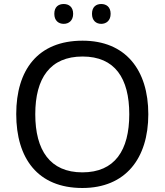

<svg xmlns="http://www.w3.org/2000/svg" viewBox="-20 -928 821 958"><path d="M251 -859C251 -825 272 -809 298 -809C323 -809 345 -825 345 -859C345 -894 323 -908 298 -908C272 -908 251 -894 251 -859ZM439 -859C439 -825 460 -809 485 -809C510 -809 532 -825 532 -859C532 -894 510 -908 485 -908C460 -908 439 -894 439 -859ZM720 -358C720 -580 606 -725 392 -725C168 -725 61 -578 61 -359C61 -138 168 10 391 10C606 10 720 -137 720 -358ZM156 -358C156 -538 230 -646 392 -646C553 -646 625 -538 625 -358C625 -178 553 -68 391 -68C230 -68 156 -178 156 -358Z"/></svg>

Font: Noto Sans Cypriot
Style: Regular
Weight: 400
Designer: Monotype Design Team
Foundry: Monotype Imaging Inc.
Version: Version 2.002